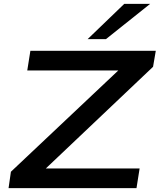

<svg xmlns="http://www.w3.org/2000/svg" viewBox="-20 -966 820 986"><path d="M24 0 36 -84 634 -648 635 -604H120L136 -705H780L766 -623L169 -57L167 -101H697L681 0ZM430 -765 618 -946H751L524 -765Z"/></svg>

Font: Nunito Sans 7pt Expanded SemiBold
Style: Italic
Weight: 600
Width: 7
Italic angle: -9°
Designer: Vernon Adams
Foundry: Vernon Adams
Version: Version 3.101;gftools[0.9.27]